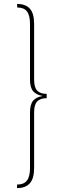

<svg xmlns="http://www.w3.org/2000/svg" viewBox="-20 -838 308 978"><path d="M66.9 -817.9Q109.9 -817.9 131.8 -794.2Q153.8 -770.5 153.8 -715.8V-432.1Q153.8 -393.1 169.4 -376.5Q185.1 -359.9 217.8 -359.9V-337.9Q185.1 -337.9 169.4 -321.3Q153.8 -304.7 153.8 -266.1V17.1Q153.8 71.8 131.8 95.9Q109.9 120.1 66.9 120.1V102.1Q101.6 102.1 117.2 81.8Q132.8 61.5 132.8 18.1V-265.1Q132.8 -306.2 148.7 -325Q164.6 -343.8 198.2 -349.1Q165 -354.5 148.9 -373.3Q132.8 -392.1 132.8 -433.1V-715.8Q132.8 -759.8 117.4 -779.8Q102.1 -799.8 67.9 -799.8Z"/></svg>

Font: Fira Sans Compressed Thin
Style: Regular
Weight: 100
Width: 1
Designer: Carrois Corporate & Edenspiekermann AG
Foundry: Carrois Corporate GbR & Edenspiekermann AG
Version: Version 4.203;PS 004.203;hotconv 1.0.88;makeotf.lib2.5.64775